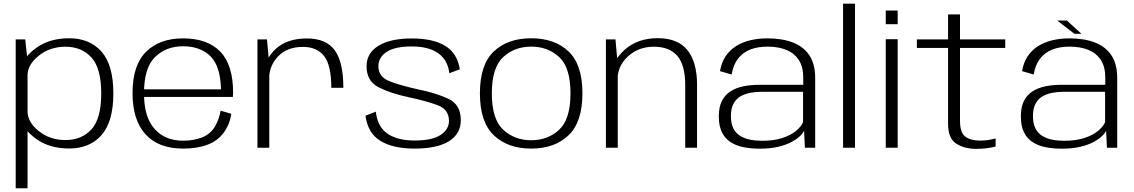

<svg xmlns="http://www.w3.org/2000/svg" viewBox="-20 -805 6180 1046"><path d="M65.5 220.5H130V-473.5L117.5 -590.5H65.5ZM356.5 4Q469 4 533.2 -69.2Q597.5 -142.5 597.5 -296.5Q597.5 -450.5 533.2 -523.5Q469 -596.5 356.5 -596.5Q248.5 -596.5 175.8 -543Q103 -489.5 103 -439.5L130 -394Q130 -452.5 191 -501.5Q252 -550.5 337 -550.5Q424.5 -550.5 478 -492Q531.5 -433.5 531.5 -296Q531.5 -158 478 -100Q424.5 -42 337 -42Q252 -42 191 -91Q130 -140 130 -199L103 -152.5Q103 -102.5 175.8 -49.2Q248.5 4 356.5 4Z M978 4.5V-38.5Q878.5 -38.5 822 -103Q764.5 -166 764.5 -297Q764.5 -435 824.5 -494Q884.5 -553 977.5 -553Q1073.5 -553 1129 -496Q1181 -442 1184 -318.5H756V-277H1248.5Q1250 -288 1250 -299.5Q1250 -450.5 1180.5 -523.5Q1110 -596 977.5 -596Q849.5 -596 776 -523Q702 -450.5 702 -297.5Q702 -151.5 773 -73Q843.5 4.5 978 4.5ZM978 -38.5V4.5Q1054.5 4.5 1110 -16.5Q1165.5 -37 1198.5 -82Q1231.5 -126.5 1240 -185L1182 -202Q1173.5 -153.5 1150 -114Q1125.5 -74 1080 -56Q1035 -38.5 978 -38.5Z M1785 -326.5H1850.5Q1850.5 -468 1803.2 -531.8Q1756 -595.5 1652 -595.5Q1544 -595.5 1482.5 -538.8Q1421 -482 1421 -403.5L1446.5 -379Q1446.5 -446.5 1495.2 -498Q1544 -549.5 1630.5 -549.5Q1707 -549.5 1746 -499.2Q1785 -449 1785 -326.5ZM1382.5 0H1447V-453.5L1434.5 -590.5H1382.5Z M2238 4.5Q2362 4.5 2426.2 -35.8Q2490.5 -76 2490.5 -150.5Q2490.5 -236 2420.8 -267.8Q2351 -299.5 2252 -319.5Q2163 -339 2102.2 -362.5Q2041.5 -386 2041.5 -444Q2041.5 -493 2086.8 -522.5Q2132 -552 2223 -552Q2316 -552 2367.8 -514.8Q2419.5 -477.5 2428 -406L2485 -427.5Q2472 -514 2406 -554.8Q2340 -595.5 2223.5 -595.5Q2107.5 -595.5 2042.2 -555.8Q1977 -516 1977 -444Q1977 -363 2042.8 -329.5Q2108.5 -296 2206 -275.5Q2297.5 -256 2361.8 -232.8Q2426 -209.5 2426 -146.5Q2426 -99.5 2379.8 -69.5Q2333.5 -39.5 2239 -39.5Q2145.5 -39.5 2091 -76.8Q2036.5 -114 2027.5 -196.5L1971 -174.5Q1984.5 -78 2053.5 -36.8Q2122.5 4.5 2238 4.5Z M2874 4.5Q3001.5 4.5 3077.2 -67.8Q3153 -140 3153 -296.5Q3153 -453.5 3077.2 -525Q3001.5 -596.5 2874 -596.5Q2746.5 -596.5 2670.5 -525Q2594.5 -453.5 2594.5 -296.5Q2594.5 -140 2670.5 -67.8Q2746.5 4.5 2874 4.5ZM2874 -41Q2783 -41 2721.2 -98.5Q2659.5 -156 2659.5 -296Q2659.5 -437 2721.2 -494Q2783 -551 2874 -551Q2965 -551 3026.5 -494Q3088 -437 3088 -296Q3088 -156 3026.5 -98.5Q2965 -41 2874 -41Z M3281 0H3345.5V-451L3333 -590.5H3281ZM3713 0H3777.5V-342.5Q3777.5 -467 3725 -532Q3672.5 -597 3563 -597Q3453.5 -597 3382.8 -533.5Q3312 -470 3312 -394.5L3343 -363Q3343 -444.5 3400.8 -497.5Q3458.5 -550.5 3542 -550.5Q3626.5 -550.5 3669.8 -500.8Q3713 -451 3713 -341.5Z M4120 5Q4175.5 5 4217.5 -4.8Q4259.5 -14.5 4289.2 -30Q4319 -45.5 4336.8 -62.2Q4354.5 -79 4360.5 -93L4365 0H4421V-380.5Q4421 -455.5 4389.8 -503Q4358.5 -550.5 4300.2 -573.2Q4242 -596 4160.5 -596Q4110.5 -596 4067 -585.5Q4023.5 -575 3989.5 -553.5Q3955.5 -532 3933 -498.2Q3910.5 -464.5 3902.5 -417.5L3966 -399Q3974.5 -451.5 4000.5 -485.2Q4026.5 -519 4067.2 -535Q4108 -551 4161 -551Q4220.5 -551 4264.2 -533Q4308 -515 4332 -477.8Q4356 -440.5 4356 -383V-343H4117.5Q4070 -343 4029.8 -334.8Q3989.5 -326.5 3959.5 -307.2Q3929.5 -288 3912.8 -255Q3896 -222 3896 -171Q3896 -119 3912.8 -84.8Q3929.5 -50.5 3960 -30.8Q3990.5 -11 4031.2 -3Q4072 5 4120 5ZM4132 -38Q4097.5 -38 4067 -44Q4036.5 -50 4012.5 -64.8Q3988.5 -79.5 3975.2 -105.8Q3962 -132 3962 -173Q3962 -213.5 3975.8 -239.5Q3989.5 -265.5 4013 -279.5Q4036.5 -293.5 4066.5 -299.2Q4096.5 -305 4129 -305H4355V-139.5Q4345 -115.5 4316.8 -92Q4288.5 -68.5 4242.2 -53.2Q4196 -38 4132 -38Z M4573 0H4638V-785H4573Z M4805.5 0H4870.5V-591.5H4805.5ZM4805.5 -747.5V-673H4870.5V-747.5Z M5299.5 6Q5354.5 6 5404 -6.5V-51Q5363 -39 5319.5 -39Q5267.5 -39 5238.8 -60.8Q5210 -82.5 5210 -147V-544H5456.5V-590.5H5210V-726.5H5145V-590.5H4975V-544H5145V-130.5Q5145 -51.5 5189 -22.8Q5233 6 5299.5 6Z M5765.5 5Q5821 5 5863 -4.8Q5905 -14.5 5934.8 -30Q5964.5 -45.5 5982.2 -62.2Q6000 -79 6006 -93L6010.5 0H6066.5V-380.5Q6066.5 -455.5 6035.2 -503Q6004 -550.5 5945.8 -573.2Q5887.5 -596 5806 -596Q5756 -596 5712.5 -585.5Q5669 -575 5635 -553.5Q5601 -532 5578.5 -498.2Q5556 -464.5 5548 -417.5L5611.5 -399Q5620 -451.5 5646 -485.2Q5672 -519 5712.8 -535Q5753.5 -551 5806.5 -551Q5866 -551 5909.8 -533Q5953.5 -515 5977.5 -477.8Q6001.5 -440.5 6001.5 -383V-343H5763Q5715.5 -343 5675.2 -334.8Q5635 -326.5 5605 -307.2Q5575 -288 5558.2 -255Q5541.5 -222 5541.5 -171Q5541.5 -119 5558.2 -84.8Q5575 -50.5 5605.5 -30.8Q5636 -11 5676.8 -3Q5717.5 5 5765.5 5ZM5777.5 -38Q5743 -38 5712.5 -44Q5682 -50 5658 -64.8Q5634 -79.5 5620.8 -105.8Q5607.5 -132 5607.5 -173Q5607.5 -213.5 5621.2 -239.5Q5635 -265.5 5658.5 -279.5Q5682 -293.5 5712 -299.2Q5742 -305 5774.5 -305H6000.5V-139.5Q5990.5 -115.5 5962.2 -92Q5934 -68.5 5887.8 -53.2Q5841.5 -38 5777.5 -38ZM5833 -621H5871.5L5792.5 -693H5740Z"/></svg>

Font: Anybody SemiExpanded Light
Style: Regular
Weight: 300
Width: 6
Version: Version 1.113;gftools[0.9.25]